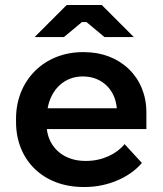

<svg xmlns="http://www.w3.org/2000/svg" viewBox="-20 -737 650 766"><path d="M514 -589 386 -717H246L118 -589H235L307 -649H325L397 -589ZM312 9H321C407 9 497 -28 546 -87L477 -162C447 -124 389 -95 325 -95H320C236 -95 176 -146 167 -221V-222H564V-289C564 -429 460 -529 316 -529H310C157 -529 44 -417 44 -264V-250C44 -97 154 9 312 9ZM170 -305C184 -382 238 -432 310 -432H311C387 -432 440 -379 446 -305Z"/></svg>

Font: Fixel Display SemiBold
Style: Regular
Weight: 600
Designer: AlfaBravo + MacPaw
Foundry: Kyrylo Tkachov, Marchela Mozhyna, Serhii Makarenko, Maria Weinstein, Zakhar Kryvoshyya
Version: Version 1.211